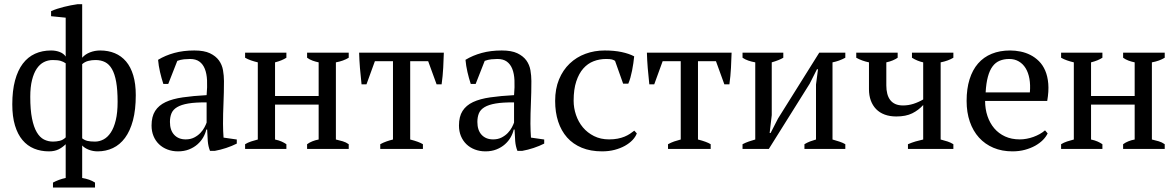

<svg xmlns="http://www.w3.org/2000/svg" viewBox="-20 -692 5458 892"><path d="M421.4 179.2H226.1V156.2Q238.8 149.4 253.7 143.8Q268.6 138.2 285.2 134.8V-22Q270 -6.8 251.5 2.2Q232.9 11.2 207.5 11.2Q169.4 11.2 138.2 -1.7Q106.9 -14.6 84.5 -41.3Q62 -67.9 49.6 -109.1Q37.1 -150.4 37.1 -207Q37.1 -271 49.8 -318.1Q62.5 -365.2 85.9 -396.2Q109.4 -427.2 142.8 -442.4Q176.3 -457.5 217.3 -457.5Q239.7 -457.5 258.1 -450.2Q276.4 -442.9 285.2 -429.2V-609.9L217.3 -616.7V-640.1Q230 -646 245.1 -650.9Q260.3 -655.8 276.4 -659.9Q292.5 -664.1 308.8 -667.2Q325.2 -670.4 339.8 -672.4H361.8V-423.8Q375.5 -439.9 397.9 -448.7Q420.4 -457.5 445.3 -457.5Q482.9 -457.5 513.4 -444.8Q543.9 -432.1 565.7 -406.5Q587.4 -380.9 599.1 -341.8Q610.8 -302.7 610.8 -250Q610.8 -182.1 597.7 -132.8Q584.5 -83.5 560.8 -51.5Q537.1 -19.5 504.6 -4.2Q472.2 11.2 433.6 11.2Q412.1 11.2 392.6 3.7Q373 -3.9 361.8 -16.1V134.8Q378.9 137.7 393.8 142.8Q408.7 147.9 421.4 156.2ZM226.1 -34.2Q241.7 -34.2 257.3 -37.8Q272.9 -41.5 285.2 -53.7V-397.9Q274.9 -405.3 261.7 -409.2Q248.5 -413.1 225.1 -413.1Q202.6 -413.1 183.6 -403.3Q164.6 -393.6 150.6 -372.8Q136.7 -352.1 128.7 -319.8Q120.6 -287.6 120.6 -242.2Q120.6 -181.6 128.7 -141.6Q136.7 -101.6 150.9 -77.6Q165 -53.7 184.3 -43.9Q203.6 -34.2 226.1 -34.2ZM423.8 -413.1Q405.3 -413.1 389.6 -408.9Q374 -404.8 361.8 -394V-49.3Q373 -40.5 386.2 -37.4Q399.4 -34.2 421.4 -34.2Q441.9 -34.2 460.9 -44.2Q480 -54.2 494.6 -76.2Q509.3 -98.1 517.8 -133.3Q526.4 -168.5 526.4 -219.2Q526.4 -273.9 519.8 -311.3Q513.2 -348.6 500.2 -371.1Q487.3 -393.6 468.3 -403.3Q449.2 -413.1 423.8 -413.1Z M1016.1 -117.2Q1016.1 -97.7 1016.8 -83.3Q1017.6 -68.8 1018.6 -52.7L1080.1 -43.9V-24.9Q1058.1 -13.7 1030.8 -4.6Q1003.4 4.4 978.5 8.8H955.6Q947.3 -12.2 945.3 -36.6Q943.4 -61 942.4 -90.3H938.5Q934.6 -72.3 924.3 -54.2Q914.1 -36.1 897.5 -21.5Q880.9 -6.8 858.2 2.2Q835.4 11.2 807.1 11.2Q780.3 11.2 757.6 2.4Q734.9 -6.3 718.5 -22.2Q702.1 -38.1 693.1 -60.1Q684.1 -82 684.1 -108.9Q684.1 -150.4 700.7 -176.5Q717.3 -202.6 749.5 -217.8Q781.7 -232.9 829.6 -239.7Q877.4 -246.6 939.9 -250Q943.4 -288.1 941.9 -319.1Q940.4 -350.1 931.6 -372.1Q922.9 -394 906.2 -406Q889.6 -418 862.8 -418Q850.1 -418 834.7 -416.5Q819.3 -415 803.7 -409.2L761.7 -302.2H738.8Q730 -329.1 723.4 -357.7Q716.8 -386.2 714.4 -414.1Q748 -434.6 789.8 -446Q831.5 -457.5 882.8 -457.5Q928.2 -457.5 955.3 -444.6Q982.4 -431.6 997.1 -411.4Q1011.7 -391.1 1016.1 -365.7Q1020.5 -340.3 1020.5 -315.4Q1020.5 -262.2 1018.3 -212.6Q1016.1 -163.1 1016.1 -117.2ZM842.8 -44.4Q865.2 -44.4 882.3 -53.2Q899.4 -62 911.1 -74.5Q922.9 -86.9 929.9 -100.3Q937 -113.8 939.9 -122.6V-216.3Q887.7 -216.8 854.7 -211.2Q821.8 -205.6 802.7 -194.1Q783.7 -182.6 776.6 -165.3Q769.5 -147.9 769.5 -125.5Q769.5 -86.9 789.3 -65.7Q809.1 -44.4 842.8 -44.4Z M1310.5 0H1118.7V-22Q1131.3 -29.8 1146.2 -34.7Q1161.1 -39.6 1177.7 -43.9V-402.3Q1161.1 -406.2 1146.2 -411.4Q1131.3 -416.5 1118.7 -423.8V-447.3H1310.5V-423.8Q1300.8 -417.5 1287.8 -412.1Q1274.9 -406.7 1257.8 -402.3V-246.1H1460.4V-402.3Q1445.8 -405.3 1431.9 -410.4Q1418 -415.5 1406.7 -423.8V-447.3H1600.1V-423.8Q1575.7 -408.7 1540.5 -402.3V-43.9Q1557.1 -40 1572.3 -35.6Q1587.4 -31.2 1600.1 -22V0H1406.7V-22Q1418 -30.3 1431.4 -35.6Q1444.8 -41 1460.4 -43.9V-206.1H1257.8V-43.9Q1275.9 -40 1288.3 -34.4Q1300.8 -28.8 1310.5 -22Z M1944.8 0H1746.6V-22Q1760.7 -29.8 1775.4 -34.9Q1790 -40 1805.7 -43.9V-407.7H1721.7L1682.6 -300.3H1659.7Q1655.3 -338.9 1652.3 -375.7Q1649.4 -412.6 1648.4 -447.3H2042Q2041 -415 2039.1 -377Q2037.1 -338.9 2031.7 -300.3H2008.3L1969.2 -407.7H1885.7V-43.9Q1927.2 -33.2 1944.8 -22Z M2444.3 -117.2Q2444.3 -97.7 2445.1 -83.3Q2445.8 -68.8 2446.8 -52.7L2508.3 -43.9V-24.9Q2486.3 -13.7 2459 -4.6Q2431.6 4.4 2406.7 8.8H2383.8Q2375.5 -12.2 2373.5 -36.6Q2371.6 -61 2370.6 -90.3H2366.7Q2362.8 -72.3 2352.5 -54.2Q2342.3 -36.1 2325.7 -21.5Q2309.1 -6.8 2286.4 2.2Q2263.7 11.2 2235.4 11.2Q2208.5 11.2 2185.8 2.4Q2163.1 -6.3 2146.7 -22.2Q2130.4 -38.1 2121.3 -60.1Q2112.3 -82 2112.3 -108.9Q2112.3 -150.4 2128.9 -176.5Q2145.5 -202.6 2177.7 -217.8Q2210 -232.9 2257.8 -239.7Q2305.7 -246.6 2368.2 -250Q2371.6 -288.1 2370.1 -319.1Q2368.7 -350.1 2359.9 -372.1Q2351.1 -394 2334.5 -406Q2317.9 -418 2291 -418Q2278.3 -418 2262.9 -416.5Q2247.6 -415 2231.9 -409.2L2189.9 -302.2H2167Q2158.2 -329.1 2151.6 -357.7Q2145 -386.2 2142.6 -414.1Q2176.3 -434.6 2218 -446Q2259.8 -457.5 2311 -457.5Q2356.4 -457.5 2383.5 -444.6Q2410.6 -431.6 2425.3 -411.4Q2439.9 -391.1 2444.3 -365.7Q2448.7 -340.3 2448.7 -315.4Q2448.7 -262.2 2446.5 -212.6Q2444.3 -163.1 2444.3 -117.2ZM2271 -44.4Q2293.5 -44.4 2310.5 -53.2Q2327.6 -62 2339.4 -74.5Q2351.1 -86.9 2358.2 -100.3Q2365.2 -113.8 2368.2 -122.6V-216.3Q2315.9 -216.8 2283 -211.2Q2250 -205.6 2231 -194.1Q2211.9 -182.6 2204.8 -165.3Q2197.8 -147.9 2197.8 -125.5Q2197.8 -86.9 2217.5 -65.7Q2237.3 -44.4 2271 -44.4Z M2938.5 -72.3Q2932.6 -56.2 2918.5 -41.3Q2904.3 -26.4 2883.3 -14.6Q2862.3 -2.9 2835.4 4.2Q2808.6 11.2 2777.3 11.2Q2723.6 11.2 2682.9 -5.6Q2642.1 -22.5 2614.7 -53.2Q2587.4 -84 2573.2 -127.2Q2559.1 -170.4 2559.1 -223.1Q2559.1 -279.3 2577.1 -323Q2595.2 -366.7 2626.7 -396.7Q2658.2 -426.8 2700 -442.1Q2741.7 -457.5 2789.6 -457.5Q2833.5 -457.5 2867.9 -450.2Q2902.3 -442.9 2926.3 -430.2Q2924.8 -415.5 2922.4 -398.2Q2919.9 -380.9 2916.5 -363.8Q2913.1 -346.7 2908.7 -331.1Q2904.3 -315.4 2898.9 -303.2H2875L2837.4 -409.2Q2831.1 -413.6 2822.8 -415.8Q2814.5 -418 2795.9 -418Q2765.1 -418 2737.8 -407.5Q2710.4 -397 2689.9 -373.8Q2669.4 -350.6 2657.2 -313.7Q2645 -276.9 2645 -224.1Q2645 -190.4 2656 -158Q2667 -125.5 2688 -100.3Q2709 -75.2 2739.7 -59.8Q2770.5 -44.4 2809.6 -44.4Q2832 -44.4 2849.6 -47.9Q2867.2 -51.3 2881.3 -57.1Q2895.5 -63 2906.5 -70.3Q2917.5 -77.6 2926.8 -85Z M3281.7 0H3083.5V-22Q3097.7 -29.8 3112.3 -34.9Q3127 -40 3142.6 -43.9V-407.7H3058.6L3019.5 -300.3H2996.6Q2992.2 -338.9 2989.3 -375.7Q2986.3 -412.6 2985.4 -447.3H3378.9Q3377.9 -415 3376 -377Q3374 -338.9 3368.7 -300.3H3345.2L3306.2 -407.7H3222.7V-43.9Q3264.2 -33.2 3281.7 -22Z M3429.7 -447.3H3619.1V-423.8Q3600.6 -412.6 3565.4 -402.3V-157.2L3555.7 -74.2H3560.1L3594.7 -141.6L3786.1 -447.3H3907.2V-423.8Q3878.4 -408.2 3847.7 -402.3V-43.9Q3864.7 -39.1 3880.4 -33.9Q3896 -28.8 3907.2 -22V0H3717.3V-22Q3730 -29.8 3743.4 -34.9Q3756.8 -40 3771 -43.9V-299.3L3780.3 -370.1H3775.4L3741.7 -303.2L3551.8 0H3429.7V-22Q3444.8 -29.8 3459.2 -34.7Q3473.6 -39.6 3488.8 -43.9V-402.3Q3471.7 -405.3 3456.8 -410.4Q3441.9 -415.5 3429.7 -423.8Z M3958 -447.3H4150.4V-423.8Q4141.6 -417.5 4127.9 -411.6Q4114.3 -405.8 4097.7 -402.3V-294.9Q4097.7 -273.9 4102.1 -256.8Q4106.4 -239.7 4115.7 -227.5Q4125 -215.3 4139.6 -208.7Q4154.3 -202.1 4175.3 -202.1Q4200.2 -202.1 4223.9 -209.7Q4247.6 -217.3 4269 -230V-402.3Q4241.7 -408.2 4216.8 -423.8V-447.3H4409.2V-423.8Q4384.8 -409.2 4350.1 -402.3V-43.9Q4367.2 -39.6 4382.1 -34.7Q4397 -29.8 4409.2 -22V0H4198.2V-22Q4216.3 -29.8 4233.6 -34.9Q4251 -40 4269 -43.9V-204.1Q4247.6 -180.2 4218 -165.5Q4188.5 -150.9 4144 -150.9Q4113.8 -150.9 4090.1 -159.7Q4066.4 -168.5 4050.3 -185.1Q4034.2 -201.7 4025.6 -225.1Q4017.1 -248.5 4017.1 -277.3V-402.3Q3983.9 -409.2 3958 -423.8Z M4847.2 -72.3Q4839.8 -56.6 4825.2 -41.7Q4810.5 -26.9 4789.6 -15.1Q4768.6 -3.4 4741.9 3.9Q4715.3 11.2 4683.6 11.2Q4634.8 11.2 4595.5 -5.4Q4556.2 -22 4528.3 -52.7Q4500.5 -83.5 4485.6 -126.7Q4470.7 -169.9 4470.7 -223.1Q4470.7 -279.8 4484.4 -323.5Q4498 -367.2 4523.9 -397Q4549.8 -426.8 4587.4 -442.1Q4625 -457.5 4672.9 -457.5Q4696.8 -457.5 4720.9 -452.6Q4745.1 -447.8 4766.8 -436.8Q4788.6 -425.8 4806.6 -408Q4824.7 -390.1 4835.9 -364Q4847.2 -337.9 4850.1 -303Q4853 -268.1 4845.2 -223.1H4556.6Q4556.6 -185.5 4567.6 -152.8Q4578.6 -120.1 4599.1 -95.9Q4619.6 -71.8 4649.4 -58.1Q4679.2 -44.4 4717.8 -44.4Q4733.4 -44.4 4749.5 -47.4Q4765.6 -50.3 4781 -55.9Q4796.4 -61.5 4810.1 -69.1Q4823.7 -76.7 4835 -86.4ZM4668.9 -418Q4644 -418 4624.5 -409.9Q4605 -401.9 4591.3 -383.5Q4577.6 -365.2 4569.6 -335.4Q4561.5 -305.7 4559.1 -262.7H4764.6Q4767.6 -297.9 4762.5 -326.4Q4757.3 -355 4744.9 -375.2Q4732.4 -395.5 4713.1 -406.7Q4693.8 -418 4668.9 -418Z M5101.6 0H4909.7V-22Q4922.4 -29.8 4937.3 -34.7Q4952.1 -39.6 4968.8 -43.9V-402.3Q4952.1 -406.2 4937.3 -411.4Q4922.4 -416.5 4909.7 -423.8V-447.3H5101.6V-423.8Q5091.8 -417.5 5078.9 -412.1Q5065.9 -406.7 5048.8 -402.3V-246.1H5251.5V-402.3Q5236.8 -405.3 5222.9 -410.4Q5209 -415.5 5197.8 -423.8V-447.3H5391.1V-423.8Q5366.7 -408.7 5331.5 -402.3V-43.9Q5348.1 -40 5363.3 -35.6Q5378.4 -31.2 5391.1 -22V0H5197.8V-22Q5209 -30.3 5222.4 -35.6Q5235.8 -41 5251.5 -43.9V-206.1H5048.8V-43.9Q5066.9 -40 5079.3 -34.4Q5091.8 -28.8 5101.6 -22Z"/></svg>

Font: PT Astra Serif
Style: Regular
Weight: 400
Designer: A.Korolkova, I. Chaeva
Foundry: ParaType Ltd
Version: Version 1.002